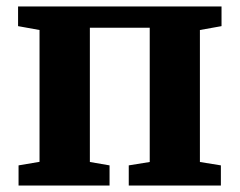

<svg xmlns="http://www.w3.org/2000/svg" viewBox="-20 -575 743 595"><path d="M37.5 0V-62.5L102.5 -73.5V-482L36 -494V-555H666.5V-494L599.5 -482V-73L664.5 -62.5V0H379V-62.5L444 -73V-489H258.5V-73L319.5 -62.5V0Z"/></svg>

Font: Merriweather 20pt ExtraBold
Style: Regular
Weight: 800
Version: Version 2.100